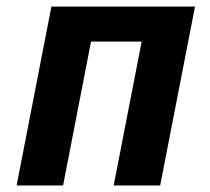

<svg xmlns="http://www.w3.org/2000/svg" viewBox="-20 -567 642 587"><path d="M30.8 0H172.9L258.3 -439.9H413.1L327.6 0H469.7L576.2 -546.9H137.2Z"/></svg>

Font: Hack
Style: Bold Oblique
Weight: 700
Italic angle: -12°
Monospace: yes
Designer: Christopher Simpkins
Foundry: Christopher Simpkins
Version: Version 2.010